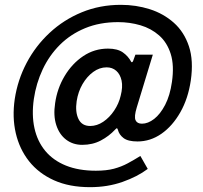

<svg xmlns="http://www.w3.org/2000/svg" viewBox="-20 -664 840 794"><path d="M352.5 110Q266.5 110 203.2 81.5Q140 53 100.2 2.8Q60.5 -47.5 45.2 -113.5Q30 -179.5 41 -254.5Q53 -333.5 90 -403.8Q127 -474 185.2 -528.2Q243.5 -582.5 318.2 -613.2Q393 -644 480 -644Q542.5 -644 599.2 -626Q656 -608 698.8 -570Q741.5 -532 761.2 -472.8Q781 -413.5 769 -331Q758 -256.5 725.8 -199.8Q693.5 -143 647.8 -111Q602 -79 548.5 -79Q509.5 -79 491 -93Q472.5 -107 467.5 -127.5Q465 -134 463.2 -133.8Q461.5 -133.5 456 -128Q431 -101 397 -83Q363 -65 320 -65Q282 -65 253.8 -86.2Q225.5 -107.5 212.8 -146.5Q200 -185.5 208 -237.5Q216.5 -298 247.2 -349.5Q278 -401 324.2 -432Q370.5 -463 426.5 -463Q465.5 -463 487.8 -447.5Q510 -432 522.5 -408.5Q524 -406 526.2 -406.8Q528.5 -407.5 530.5 -412L540 -438H612L545.5 -219.5Q534 -181.5 540.5 -167Q547 -152.5 567 -152.5Q592 -152.5 617.5 -172.2Q643 -192 663 -230.5Q683 -269 691 -325Q701 -393.5 686 -441Q671 -488.5 638 -517.5Q605 -546.5 560.8 -559.5Q516.5 -572.5 468.5 -572.5Q392.5 -572.5 332 -547.5Q271.5 -522.5 227.5 -478.5Q183.5 -434.5 156.5 -377Q129.5 -319.5 120 -255Q110.5 -188.5 122.5 -134Q134.5 -79.5 167.2 -40Q200 -0.5 252.8 20.8Q305.5 42 376.5 42Q420 42 451 33.8Q482 25.5 508 11.5Q534 -2.5 560.5 -19L591 34.5Q548.5 66.5 486.8 88.2Q425 110 352.5 110ZM353 -143Q381 -143 407 -160.5Q433 -178 452.2 -206.8Q471.5 -235.5 479 -268Q488.5 -304.5 482.8 -330.8Q477 -357 460.8 -371.2Q444.5 -385.5 421 -385.5Q391.5 -385.5 365.5 -366.5Q339.5 -347.5 321.2 -316Q303 -284.5 297 -245.5Q290.5 -201 304.5 -172Q318.5 -143 353 -143Z"/></svg>

Font: Public Sans Thin SemiBold
Style: Italic
Weight: 600
Italic angle: -8°
Version: Version 2.001